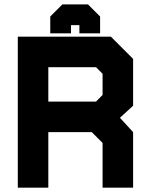

<svg xmlns="http://www.w3.org/2000/svg" viewBox="-20 -870 694 890"><path d="M62.5 0V-700H494L597 -597V-380L536 -324L597 -257.5V0H455.5V-207.5L405.5 -257.5H204V0ZM134 -71H133.5V-331.5H440L527.5 -233V-71H527V-233L440 -331.5L523.5 -407.5V-565.5L459 -629.5H134ZM204 -399H425L455.5 -430V-528L425 -558.5H204ZM133.5 -331V-630H459L524 -565.5V-407.5L439.5 -331ZM388 -849.5 444 -793.5V-715.5H348V-753.5H309V-715.5H213V-793.5L269 -849.5ZM362 -805.5H294L261 -769.5V-756.5V-769.5L294 -805.5H362L395 -769.5V-756.5V-769.5Z"/></svg>

Font: Tourney Black
Style: Regular
Weight: 900
Version: Version 1.015